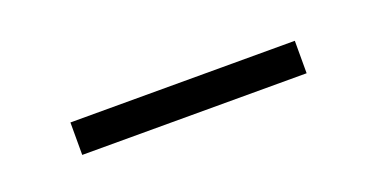

<svg xmlns="http://www.w3.org/2000/svg" viewBox="-19 -819 529 263"><g transform="rotate(-20 245.5 -687.5)"><path d="M402.3 -663.6H75.2V-710.9H402.3Z"/></g></svg>

Font: TypoPRO Roboto Slab
Style: Light
Weight: 300
Designer: Google
Version: Version 1.100263; 2013; ttfautohint (v0.94.20-1c74) -l 8 -r 